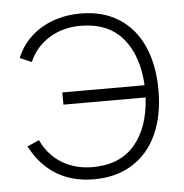

<svg xmlns="http://www.w3.org/2000/svg" viewBox="-45 -599 630 658"><g transform="rotate(-5 269.5 -270.0)"><path d="M253 15Q179 15 124 -18.2Q69 -51.5 35 -117L76 -135Q100.5 -82.5 146.2 -54.8Q192 -27 252 -27Q345 -27 396 -86Q447 -145 453 -249H170V-291H453Q447.5 -394 396.8 -453.5Q346 -513 252 -513Q191 -513 144.2 -484.2Q97.5 -455.5 75 -404L35 -421Q51.5 -462.5 83.5 -492.5Q115.5 -522.5 159.8 -538.8Q204 -555 256 -555Q332.5 -555 387.2 -520Q442 -485 470.5 -420.8Q499 -356.5 499 -270Q499 -183 469.8 -118.8Q440.5 -54.5 385 -19.8Q329.5 15 253 15Z"/></g></svg>

Font: Hauora
Style: Regular
Weight: 400
Designer: Wayne Shih
Foundry: WCYS
Version: Version 1.001